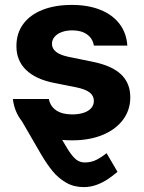

<svg xmlns="http://www.w3.org/2000/svg" viewBox="-20 -557 581 776"><path d="M192 -61.6Q232.8 12.8 252.8 44.5Q272.8 76.3 288 87.9Q303.2 99.6 322.6 99.6Q348.6 99.6 369.6 89Q390.6 78.4 410.7 62L454.9 137.5Q434.4 154.8 415 167.7Q395.5 180.7 370.6 190Q345.7 199.2 318.2 199.2Q278.4 199.2 247.1 181.1Q215.7 162.9 192.7 134.8Q169.7 106.8 146.2 66.9L59.3 -83L152.2 -138.1Q163.5 -117.4 174.1 -97.2Q184.7 -77.1 192 -61.6ZM272.6 -434.3Q249.2 -434.3 230.4 -427.7Q211.7 -421 200.9 -408.5Q190.1 -396 190.1 -380.2Q189.6 -361.6 205.9 -348Q222.3 -334.4 258.3 -327L354 -307.5Q431.3 -292 469 -256.6Q506.6 -221.2 506.6 -163.9Q506.6 -112.5 477.2 -73Q447.8 -33.6 394.9 -11.7Q341.9 10.2 271.5 10.2Q200.9 10.2 149.4 -9.9Q97.8 -30.1 68.1 -67.6Q38.3 -105.2 32 -156.9H177.4Q183.6 -126.6 207.7 -110.6Q231.9 -94.6 271.8 -94.6Q297.8 -94.6 317.6 -101Q337.5 -107.5 348.5 -119.9Q359.4 -132.4 359.4 -149.1Q359.4 -170.2 342 -183.5Q324.6 -196.7 287.5 -204.2L199.6 -221.7Q123.7 -236.6 84.8 -274.9Q45.9 -313.2 46.4 -371.5Q46.4 -422.5 73.8 -459.8Q101.2 -497.1 151.7 -517.1Q202.2 -537.1 270.4 -537.1Q336.8 -537.1 386.1 -517.1Q435.4 -497.1 463.4 -460Q491.4 -422.8 494.6 -372.7H359.5Q354.6 -401.8 331.6 -418Q308.6 -434.3 272.6 -434.3Z"/></svg>

Font: Pretendard JP Variable
Style: Regular
Weight: 400
Designer: Base glyphs from Inter by Rasmus Andersson; Hangul glyphs from Noto Sans CJK(Source Han Sans) by Jang Soo-young and Kang
Foundry: Kil Hyung-jin
Version: Version 1.307;Glyphs 3.2 (3192)